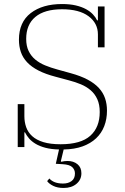

<svg xmlns="http://www.w3.org/2000/svg" viewBox="-20 -730 620 953"><path d="M296 203Q265 203 244 192.5Q223 182 214 169L225 156Q247 181 293 181Q319 181 335.5 168.5Q352 156 352 131Q352 113 339 100Q326 87 291 85L257 83L273 12Q234 11 205.5 3.5Q177 -4 157 -16Q137 -28 124.5 -42.5Q112 -57 104 -73H101V0H68V-213H101V-153Q101 -124 110 -98.5Q119 -73 140 -54Q161 -35 195.5 -24.5Q230 -14 281 -14Q381 -14 428 -56Q475 -98 475 -174Q475 -211 463 -237.5Q451 -264 430 -282Q409 -300 381.5 -311.5Q354 -323 323 -331L256 -349Q206 -362 171 -380Q136 -398 114.5 -421Q93 -444 83.5 -472Q74 -500 74 -533Q74 -620 132.5 -665Q191 -710 288 -710Q327 -710 356.5 -703Q386 -696 407 -684.5Q428 -673 441.5 -658.5Q455 -644 462 -629H466V-698H499V-495H466V-559Q466 -615 419.5 -649.5Q373 -684 288 -684Q201 -684 155.5 -646Q110 -608 110 -537Q110 -502 122 -477Q134 -452 155 -434.5Q176 -417 204 -405.5Q232 -394 265 -385L330 -367Q381 -353 415.5 -334.5Q450 -316 471 -293Q492 -270 501.5 -242Q511 -214 511 -181Q511 -139 497.5 -104Q484 -69 457 -43.5Q430 -18 390 -3.5Q350 11 296 12L282 70L284 73Q291 71 299.5 70Q308 69 315 69Q345 69 364.5 85Q384 101 384 130Q384 162 359.5 182.5Q335 203 296 203Z"/></svg>

Font: IBM Plex Serif ExtraLight
Style: Regular
Weight: 200
Designer: Mike Abbink, Paul van der Laan, Pieter van Rosmalen
Foundry: Bold Monday
Version: Version 2.5